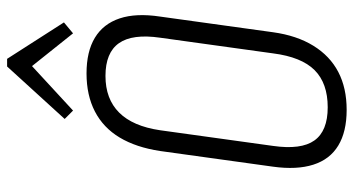

<svg xmlns="http://www.w3.org/2000/svg" viewBox="-242 -722 972 527"><g transform="rotate(-90 243.5 -459.0)"><path d="M205 7Q145 7 107 -16Q69 -39 54.5 -84.5Q40 -130 49 -195L92 -505Q102 -571 129 -616Q156 -661 200.5 -684Q245 -707 305 -707Q365 -707 403 -684Q441 -661 456 -616Q471 -571 461 -505L418 -195Q409 -130 381 -84.5Q353 -39 309 -16Q265 7 205 7ZM212 -45Q278 -45 314 -81Q350 -117 360 -195L403 -505Q414 -581 388 -618Q362 -655 298 -655Q235 -655 197.5 -617.5Q160 -580 149 -505L106 -195Q95 -118 121 -81.5Q147 -45 212 -45ZM180 -767 324 -925H345L445 -769L415 -744L320 -863H332L203 -744Z"/></g></svg>

Font: Pathway Extreme Condensed Thin
Style: Italic
Weight: 250
Width: 3
Italic angle: -8°
Version: Version 1.001;gftools[0.9.26]